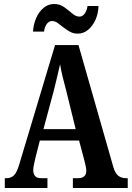

<svg xmlns="http://www.w3.org/2000/svg" viewBox="-20 -939 658 959"><path d="M4 0V-49H13Q35 -49 50 -63.5Q65 -78 78 -124L255 -714H372L546 -105Q555 -74 570.5 -61.5Q586 -49 610 -49H618V0H344V-49H371Q389 -49 400 -58Q411 -67 411 -85Q411 -96 407.5 -112Q404 -128 401 -139L375 -237H179L157 -151Q155 -139 150.5 -121Q146 -103 146 -89Q146 -71 155 -60Q164 -49 186 -49H217V0ZM197 -294H358L311 -485Q301 -522 293 -555Q285 -588 280 -618Q273 -588 265.5 -555.5Q258 -523 250 -491ZM368 -771Q347 -771 329.5 -780.5Q312 -790 296.5 -802.5Q281 -815 267.5 -824.5Q254 -834 240 -834Q223 -834 212.5 -817.5Q202 -801 200 -781H145Q147 -818 161 -849.5Q175 -881 198 -900Q221 -919 250 -919Q279 -919 301 -903Q323 -887 341 -871.5Q359 -856 377 -856Q393 -856 404 -872.5Q415 -889 417 -909H472Q471 -872 457 -840.5Q443 -809 420 -790Q397 -771 368 -771Z"/></svg>

Font: Noto Serif Thai ExtraCondensed
Style: Bold
Weight: 700
Width: 2
Designer: Monotype Design Team
Foundry: Monotype Imaging Inc.
Version: Version 2.002; ttfautohint (v1.8.4.7-5d5b)